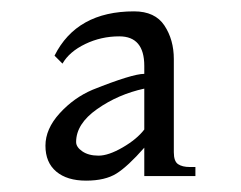

<svg xmlns="http://www.w3.org/2000/svg" viewBox="-20 -738 424 338"><path d="M324 -428H234V-478Q205 -445 185 -432.5Q165 -420 131.5 -420Q98 -420 79 -436Q60 -452 60 -481.5Q60 -511 85 -538.5Q110 -566 143 -580Q213 -608 234 -608V-622Q234 -674 190 -674Q158 -674 130 -660.5Q102 -647 90 -626L76 -640Q115 -718 216 -718Q253 -718 269.5 -693Q286 -668 286 -634V-470Q286 -454 293.5 -449Q301 -444 314 -444H324ZM234 -510V-582Q188 -572 151 -546Q114 -520 114 -488Q114 -479 125 -471.5Q136 -464 153.5 -464Q171 -464 196 -478.5Q221 -493 234 -510Z"/></svg>

Font: Montaga
Style: Regular
Weight: 400
Designer: Alejandra Rodriguez
Foundry: Alejandra Rodriguez
Version: Version 1.001